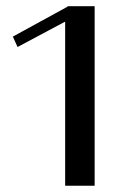

<svg xmlns="http://www.w3.org/2000/svg" viewBox="-20 -593 405 613"><path d="M195.8 -573.2H282.2V0H188V-523.9L36.1 -442.9L21 -476.1L195.8 -571.8Z"/></svg>

Font: Wesal
Style: Regular
Weight: 300
Designer: Ahmed zaza
Foundry: Ahmed zaza
Version: Version 2.01